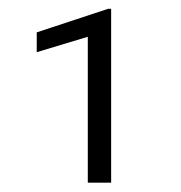

<svg xmlns="http://www.w3.org/2000/svg" viewBox="-20 -732 401 426"><path d="M226.6 -326.7H174.8V-650.4L61.5 -616.2V-660.2L219.7 -712.4H226.6Z"/></svg>

Font: RobotoDraft Light
Style: Regular
Weight: 300
Version: Version 2.001151; 2014